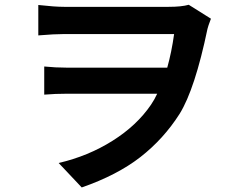

<svg xmlns="http://www.w3.org/2000/svg" viewBox="-20 -744 1017 820"><path d="M143.6 -722.7Q213.9 -714.8 253.9 -714.8H700.2Q754.9 -714.8 786.1 -723.6L880.9 -664.1Q868.2 -630.9 866.2 -621.1Q812.5 -363.3 747.1 -257.8Q678.7 -150.4 579.6 -73.2Q480.5 3.9 329.1 56.6L230.5 -47.9Q356.4 -77.1 460.4 -142.6Q564.5 -208 625 -296.9Q639.6 -318.4 651.4 -343.8H268.6Q215.8 -343.8 168.9 -339.8V-460Q217.8 -455.1 263.7 -455.1H694.3Q712.9 -521.5 723.6 -598.6H254.9Q211.9 -598.6 143.6 -592.8Z"/></svg>

Font: Min Sans Bold
Style: Regular
Weight: 700
Designer: Jinseong-Kim, NotoSansCJK, Nunito
Foundry: Jinseong-Kim
Version: Version 1.400;Glyphs 3.1.2 (3151)